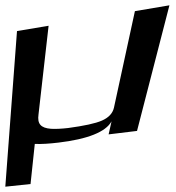

<svg xmlns="http://www.w3.org/2000/svg" viewBox="-70 -518 663 723"><path d="M446 -25 568 -498 438 -476 359 -112C354 -91 339 -75 314 -64C289 -53 246 -44 187 -36C161 -33 139 -32 122 -33C83 -36 70 -52 75 -87L113 -421L-6 -401L-50 185L45 175L61 24C87 25 116 23 150 19C260 6 328 -21 350 -61L339 -12Z"/></svg>

Font: Gamestation Warped
Style: Italic
Weight: 400
Designer: Jonas Hecksher
Foundry: Jonas Hecksher, Playtypeª, e-types AS
Version: Version 1.003